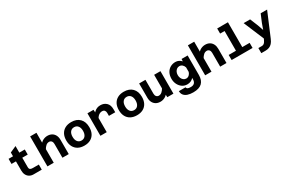

<svg xmlns="http://www.w3.org/2000/svg" viewBox="175 -2331 6149 4111"><g transform="rotate(-30 3250.0 -275.5)"><path d="M370 0Q314 0 271.5 -25.5Q229 -51 206 -96.5Q183 -142 183 -200V-649L339 -719V-200Q339 -174 346.5 -157.5Q354 -141 374.5 -133.5Q395 -126 432 -126H573V0ZM73 -430V-556H474V-430Z M1084 0V-342Q1084 -386 1062 -412Q1040 -438 1004 -438Q963 -438 928.5 -410.5Q894 -383 856 -316L834 -447Q872 -513 926 -540.5Q980 -568 1036 -568Q1100 -568 1145.5 -541Q1191 -514 1215.5 -465.5Q1240 -417 1240 -352V0ZM713 0V-741H869V0Z M1625 12Q1536 12 1471.8 -23Q1407.6 -58.1 1373.3 -123Q1339 -188 1339 -278Q1339 -369 1373.3 -433.5Q1407.5 -497.9 1471.7 -533Q1535.9 -568 1625.2 -568Q1759 -568 1834.5 -491Q1910 -414 1910 -277.8Q1910 -188 1876 -123Q1842 -58 1778 -23Q1714 12 1625 12ZM1625 -114Q1685 -114 1719.5 -158.1Q1754 -202.3 1754 -278.3Q1754 -355 1719.5 -398.5Q1685 -442 1625 -442Q1564.2 -442 1529.6 -398.3Q1495 -354.5 1495 -277.9Q1495 -202 1529.6 -158Q1564.2 -114 1625 -114Z M2394 -278V-353Q2394 -391 2374 -414.5Q2354 -438 2314 -438Q2269 -438 2229 -408Q2189 -378 2153 -304L2137 -435Q2163 -479 2194 -508.5Q2225 -538 2262.5 -553Q2300 -568 2345 -568Q2434 -568 2492 -513.5Q2550 -459 2550 -353V-278ZM2023 0V-556H2173L2179 -456V0Z M2925 12Q2836 12 2771.8 -23Q2707.6 -58.1 2673.3 -123Q2639 -188 2639 -278Q2639 -369 2673.3 -433.5Q2707.5 -497.9 2771.7 -533Q2835.9 -568 2925.2 -568Q3059 -568 3134.5 -491Q3210 -414 3210 -277.8Q3210 -188 3176 -123Q3142 -58 3078 -23Q3014 12 2925 12ZM2925 -114Q2985 -114 3019.5 -158.1Q3054 -202.3 3054 -278.3Q3054 -355 3019.5 -398.5Q2985 -442 2925 -442Q2864.2 -442 2829.6 -398.3Q2795 -354.5 2795 -277.9Q2795 -202 2829.6 -158Q2864.2 -114 2925 -114Z M3457 -556V-213Q3457 -170 3479 -144Q3501 -118 3537 -118Q3578 -118 3612.5 -145.5Q3647 -173 3685 -240L3707 -108Q3669 -43 3615 -15.5Q3561 12 3505 12Q3441 12 3395.5 -15Q3350 -42 3325.5 -90Q3301 -138 3301 -203V-556ZM3828 -556V0H3677L3672 -99V-556Z M4347 -498 4350 -556H4500V-74Q4500 55 4430.5 122.5Q4361 190 4213 190Q4134 190 4076.5 170.5Q4019 151 3987.5 111.5Q3956 72 3955 12H4119Q4124 40 4148.5 52Q4173 64 4223 64Q4285 64 4314.5 31.5Q4344 -1 4344 -58V-91Q4316 -58 4276.5 -40Q4237 -22 4190 -22Q4120 -22 4066 -58.5Q4012 -95 3981 -157Q3950 -219 3950 -293Q3950 -379 3983 -440.5Q4016 -502 4073 -534.5Q4130 -567 4200 -567Q4245 -567 4283 -548Q4321 -529 4347 -498ZM4230 -142Q4270 -142 4300.5 -169Q4331 -196 4344 -239V-351Q4331 -395 4300.5 -421Q4270 -447 4230 -447Q4194 -447 4166 -426.5Q4138 -406 4122 -372Q4106 -338 4106 -296Q4106 -254 4122 -219Q4138 -184 4166 -163Q4194 -142 4230 -142Z M4984 0V-342Q4984 -386 4962 -412Q4940 -438 4904 -438Q4863 -438 4828.5 -410.5Q4794 -383 4756 -316L4734 -447Q4772 -513 4826 -540.5Q4880 -568 4936 -568Q5000 -568 5045.5 -541Q5091 -514 5115.5 -465.5Q5140 -417 5140 -352V0ZM4613 0V-741H4769V0Z M5447 0V-740H5603V0ZM5267 0V-126H5785V0ZM5337 -614V-740H5525V-614Z M6124 -363 6174 -220 6225 -363 6306 -556H6465L6219 27Q6194 87 6161.5 122.5Q6129 158 6088 174Q6047 190 5994 190H5891V64H5977Q6005 64 6024.5 51Q6044 38 6058.5 16.5Q6073 -5 6085 -32L6095 -55L5885 -556H6045Z"/></g></svg>

Font: Azeret Mono Thin
Style: Regular
Weight: 100
Designer: Martin Vácha
Foundry: Displaay
Version: Version 1.002